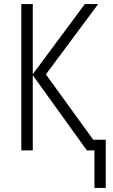

<svg xmlns="http://www.w3.org/2000/svg" viewBox="-20 -734 551 937"><path d="M204 -371 435 -52H496V183H441V0H404L140 -367V0H84V-714H140V-372L394 -714H459Z"/></svg>

Font: Noto Sans Display Light Narrow
Style: Regular
Weight: 300
Width: 4
Designer: Monotype Design team
Foundry: Monotype Imaging Inc.
Version: Version 1.000